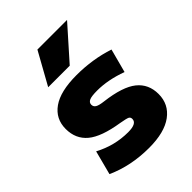

<svg xmlns="http://www.w3.org/2000/svg" viewBox="-221 -884 1008 1008"><g transform="rotate(-45 283.0 -380.0)"><path d="M478 -363Q387 -396 308 -396Q265 -396 249 -388.5Q233 -381 233 -365Q233 -350 246 -342Q259 -334 293 -330Q416 -315 469.5 -272Q523 -229 523 -155Q523 -79 462.5 -34.5Q402 10 288 10Q153 10 43 -40L78 -174Q168 -126 268 -126Q333 -126 333 -160Q333 -173 323 -178Q313 -183 273 -190Q152 -209 100 -252.5Q48 -296 48 -370Q48 -445 108 -487.5Q168 -530 288 -530Q407 -530 513 -495ZM298 -590H138L238 -770H458Z"/></g></svg>

Font: Mplus 1p Black
Style: Regular
Weight: 900
Version: Version 1.061